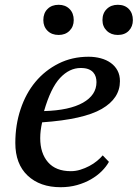

<svg xmlns="http://www.w3.org/2000/svg" viewBox="-20 -772 575 802"><path d="M435 -96 409 -123C403 -115.7 395.2 -108 385.5 -100C375.8 -92 365 -84.8 353 -78.5C341 -72.2 328.5 -67 315.5 -63C302.5 -59 289.3 -57 276 -57C234 -57 202.2 -69.5 180.5 -94.5C158.8 -119.5 148 -153 148 -195C148 -205.7 148.7 -216.3 150 -227C151.3 -237.7 153.3 -249 156 -261C271.3 -269 354.3 -287.7 405 -317C455.7 -346.3 481 -385 481 -433C481 -449.7 477.7 -464.3 471 -477C464.3 -489.7 455 -500.3 443 -509C431 -517.7 417 -524.2 401 -528.5C385 -532.8 368 -535 350 -535C304 -535 262.2 -525.5 224.5 -506.5C186.8 -487.5 154.7 -462 128 -430C101.3 -398 80.7 -360 66 -316C51.3 -272 44 -225 44 -175C44 -116.3 61.2 -70.8 95.5 -38.5C129.8 -6.2 175.7 10 233 10C257.7 10 280.7 7 302 1C323.3 -5 342.7 -13 360 -23C377.3 -33 392.3 -44.3 405 -57C417.7 -69.7 427.7 -82.7 435 -96ZM317 -488C330.3 -488 341.2 -486.3 349.5 -483C357.8 -479.7 364.5 -475.2 369.5 -469.5C374.5 -463.8 378 -457.5 380 -450.5C382 -443.5 383 -436.3 383 -429C383 -393 364.2 -364.3 326.5 -343C288.8 -321.7 234.7 -310 164 -308C182.7 -372.7 205 -418.8 231 -446.5C257 -474.2 285.7 -488 317 -488ZM161 -688C161 -670 166.8 -655.2 178.5 -643.5C190.2 -631.8 205.7 -626 225 -626C243.7 -626 258.8 -631.8 270.5 -643.5C282.2 -655.2 288 -670 288 -688C288 -707.3 282.2 -722.8 270.5 -734.5C258.8 -746.2 243.7 -752 225 -752C205.7 -752 190.2 -746.2 178.5 -734.5C166.8 -722.8 161 -707.3 161 -688ZM408 -688C408 -670 414 -655.2 426 -643.5C438 -631.8 453.3 -626 472 -626C491.3 -626 506.7 -631.8 518 -643.5C529.3 -655.2 535 -670 535 -688C535 -707.3 529.3 -722.8 518 -734.5C506.7 -746.2 491.3 -752 472 -752C453.3 -752 438 -746.2 426 -734.5C414 -722.8 408 -707.3 408 -688Z"/></svg>

Font: PT Serif Caption
Style: Italic
Weight: 400
Italic angle: -12°
Designer: A.Korolkova, O.Umpeleva, V.Yefimov
Foundry: ParaType Ltd
Version: Version 1.000W OFL